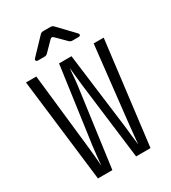

<svg xmlns="http://www.w3.org/2000/svg" viewBox="-225 -1064 1049 1177"><g transform="rotate(-30 300.0 -475.0)"><path d="M113 0 25 -730H98L158 -190Q162 -159 165 -120Q168 -81 170 -57Q172 -81 176 -120Q180 -159 184 -190L259 -730H347L416 -190Q419 -159 423.5 -120Q428 -81 431 -57Q433 -81 437 -120Q441 -159 444 -190L504 -730H575L485 0H383L315 -545Q311 -580 307.5 -616Q304 -652 302 -673Q299 -652 296.5 -616Q294 -580 289 -545L215 0ZM158 -810Q146 -810 143 -817Q140 -824 148 -832L252 -941Q261 -950 274 -950H325Q338 -950 347 -941L451 -832Q459 -824 456.5 -817Q454 -810 442 -810H400Q387 -810 378 -819L313 -884Q300 -897 288 -884L224 -819Q215 -810 202 -810Z"/></g></svg>

Font: Pitagon Sans Mono Light
Style: Regular
Weight: 300
Monospace: yes
Designer: Travis Tran
Foundry: Pitagon
Version: Version 1.001; ttfautohint (v1.8.4.7-5d5b);gftools[0.9.26]